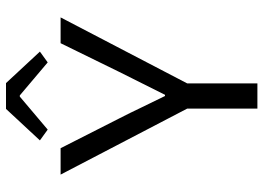

<svg xmlns="http://www.w3.org/2000/svg" viewBox="-139 -739 878 640"><g transform="rotate(-90 300.0 -419.0)"><path d="M258 0V-234L38 -656H126L225 -461Q244 -424 262 -386Q280 -348 300 -308H304Q324 -348 343 -386Q362 -424 381 -462L476 -656H562L342 -234V0ZM188 -699 152 -725 257 -838H343L448 -725L412 -699L302 -792H298Z"/></g></svg>

Font: SauceCodePro NFM
Style: Regular
Weight: 400
Monospace: yes
Designer: Paul D. Hunt, Teo Tuominen
Foundry: Adobe
Version: Version 2.042;hotconv 1.1.0;makeotfexe 2.6.0;Nerd Fonts 3.3.